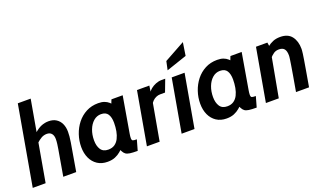

<svg xmlns="http://www.w3.org/2000/svg" viewBox="-76 -1226 2863 1702"><g transform="rotate(-20 1356.0 -375.0)"><path d="M4.5 0 136.5 -750H258L126 0ZM292.5 0 335 -246Q338.5 -267 341.8 -291.2Q345 -315.5 345 -337.5Q345 -370 329.5 -388.8Q314 -407.5 285 -407.5Q256.5 -407.5 232.8 -394Q209 -380.5 183.5 -356.5L200 -448Q235.5 -480.5 268.5 -494Q301.5 -507.5 337 -507.5Q380 -507.5 409.2 -488.5Q438.5 -469.5 453.5 -436.5Q468.5 -403.5 468.5 -361Q468.5 -343 466.5 -317.5Q464.5 -292 459.5 -263.5L414.5 0Z M709 10Q653.5 10 613.8 -16.2Q574 -42.5 553 -88.2Q532 -134 532 -192.5Q532 -252 551 -308.2Q570 -364.5 605.5 -409.5Q641 -454.5 691.5 -481Q742 -507.5 805 -507.5Q838.5 -507.5 862.2 -499Q886 -490.5 904.8 -474Q923.5 -457.5 940.5 -433.5L893.5 -410L928.5 -499H1034.5L976 -156.5Q972 -133 972 -117Q972 -96.5 982.5 -92.8Q993 -89 1019 -89L991 10Q944 10 918.2 6.2Q892.5 2.5 878.8 -7.8Q865 -18 855 -37.8Q845 -57.5 830 -89.5L871 -70.5Q853.5 -52 831.8 -33.5Q810 -15 780.2 -2.5Q750.5 10 709 10ZM751.5 -89.5Q787.5 -89.5 812 -106.2Q836.5 -123 851.2 -152.2Q866 -181.5 872.8 -218.5Q879.5 -255.5 879.5 -296Q879.5 -348 860.2 -377.8Q841 -407.5 795.5 -407.5Q755.5 -407.5 724.5 -380.5Q693.5 -353.5 676.2 -308.5Q659 -263.5 659 -209.5Q659 -156.5 681 -123Q703 -89.5 751.5 -89.5Z M1081.5 0 1169.5 -499H1286L1264 -349.5L1201.5 0ZM1257 -332.5 1273 -435.5Q1280.5 -452.5 1301 -469.2Q1321.5 -486 1348.8 -497Q1376 -508 1403.5 -508H1439L1395.5 -393H1349.5Q1329.5 -393 1311 -384.8Q1292.5 -376.5 1278.5 -362.8Q1264.5 -349 1257 -332.5Z M1409 0 1497 -499H1618.5L1530.5 0ZM1484.5 -570.5 1502 -652 1697 -759.5 1678 -636Z M1831.5 10Q1776 10 1736.2 -16.2Q1696.5 -42.5 1675.5 -88.2Q1654.5 -134 1654.5 -192.5Q1654.5 -252 1673.5 -308.2Q1692.5 -364.5 1728 -409.5Q1763.5 -454.5 1814 -481Q1864.5 -507.5 1927.5 -507.5Q1961 -507.5 1984.8 -499Q2008.5 -490.5 2027.2 -474Q2046 -457.5 2063 -433.5L2016 -410L2051 -499H2157L2098.5 -156.5Q2094.5 -133 2094.5 -117Q2094.5 -96.5 2105 -92.8Q2115.5 -89 2141.5 -89L2113.5 10Q2066.5 10 2040.8 6.2Q2015 2.5 2001.2 -7.8Q1987.5 -18 1977.5 -37.8Q1967.5 -57.5 1952.5 -89.5L1993.5 -70.5Q1976 -52 1954.2 -33.5Q1932.5 -15 1902.8 -2.5Q1873 10 1831.5 10ZM1874 -89.5Q1910 -89.5 1934.5 -106.2Q1959 -123 1973.8 -152.2Q1988.5 -181.5 1995.2 -218.5Q2002 -255.5 2002 -296Q2002 -348 1982.8 -377.8Q1963.5 -407.5 1918 -407.5Q1878 -407.5 1847 -380.5Q1816 -353.5 1798.8 -308.5Q1781.5 -263.5 1781.5 -209.5Q1781.5 -156.5 1803.5 -123Q1825.5 -89.5 1874 -89.5Z M2204 0 2292 -499H2399.5L2407.5 -446.5L2325.5 0ZM2488 0Q2503.5 -87.5 2513.2 -144.8Q2523 -202 2528.5 -236.2Q2534 -270.5 2536.5 -288.2Q2539 -306 2539.8 -313.8Q2540.5 -321.5 2540.5 -326.5Q2540.5 -368 2524.8 -387.8Q2509 -407.5 2474.5 -407.5Q2445.5 -407.5 2425 -393.8Q2404.5 -380 2384 -356L2399 -462.5Q2423 -482.5 2452.8 -495Q2482.5 -507.5 2522 -507.5Q2595 -507.5 2630 -462Q2665 -416.5 2665 -344Q2665 -337.5 2664.2 -327.8Q2663.5 -318 2661 -298.2Q2658.5 -278.5 2652.5 -242.5Q2646.5 -206.5 2636.5 -147.5Q2626.5 -88.5 2611 0Z"/></g></svg>

Font: Cabin
Style: Bold Italic
Weight: 700
Width: 4
Italic angle: -10°
Designer: Pablo Impallari
Foundry: Pablo Impallari. http://www.impallari.com Igino Marini. http://www.ikern.com
Version: Version 3.001